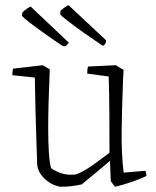

<svg xmlns="http://www.w3.org/2000/svg" viewBox="-20 -704 597 733"><path d="M210 9Q174 2 148.5 -23.5Q123 -49 122 -78Q121 -113 119 -166Q117 -219 115.5 -281.5Q114 -344 113 -408L27 -417Q27 -430 30 -442L144 -455L170 -439L169 -411Q167 -366 165.5 -314.5Q164 -263 164 -213Q164 -163 166.5 -123Q169 -83 175 -62Q199 -46 221 -40.5Q243 -35 270 -38Q297 -48 328 -69.5Q359 -91 398 -121Q398 -197 397.5 -272Q397 -347 395 -412L313 -423Q313 -429 313.5 -435.5Q314 -442 316 -450L422 -455L452 -437L450 -405Q446 -306 444.5 -212.5Q443 -119 452 -45L535 -52Q539 -42 539 -32Q513 -20 483 -9.5Q453 1 419 9L403 -12L400 -84V-90Q370 -65 344 -43Q318 -21 292 0Q273 4 254.5 6.5Q236 9 210 9ZM373 -529Q334 -555 296.5 -581.5Q259 -608 235 -627Q211 -646 210 -649Q210 -652 210 -655.5Q210 -659 211 -663Q220 -671 229.5 -677.5Q239 -684 242 -684L385 -550L384 -542Q381 -533 373 -529ZM231 -528H220Q181 -554 148 -577.5Q115 -601 92.5 -618.5Q70 -636 64 -643Q64 -646 64.5 -650Q65 -654 66 -657Q75 -666 84.5 -672Q94 -678 97 -679L243 -541Z"/></svg>

Font: Labrada Light
Style: Regular
Weight: 300
Designer: Mercedes Jáuregui
Foundry: Omnibus-Type Team
Version: Version 1.000; ttfautohint (v1.8.4.7-5d5b)